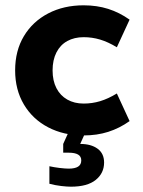

<svg xmlns="http://www.w3.org/2000/svg" viewBox="-20 -500 539 723"><path d="M37 0ZM295 10Q220 10 161.5 -20.5Q103 -51 70 -106.5Q37 -162 37 -235Q37 -309 70 -364Q103 -419 161.5 -449.5Q220 -480 295 -480Q345 -480 387.5 -466.5Q430 -453 468 -426L420 -322Q387 -342 357 -351Q327 -360 295 -360Q260 -360 233.5 -345.5Q207 -331 192.5 -302.5Q178 -274 178 -235Q178 -196 192.5 -168Q207 -140 233.5 -125Q260 -110 295 -110Q327 -110 357 -119Q387 -128 420 -148L468 -44Q430 -17 387.5 -3.5Q345 10 295 10ZM247 203Q233 203 211 200.5Q189 198 166 192V126Q184 130 205 132.5Q226 135 239 135Q262 135 274 127.5Q286 120 286 104Q286 89 274 82Q262 75 239 75H218V42L242 -11H306L282 42Q323 42 347.5 60Q372 78 372 112Q372 152 340.5 177.5Q309 203 247 203Z"/></svg>

Font: Gantari
Style: Bold
Weight: 700
Designer: Anugrah Pasau
Foundry: Lafontype
Version: Version 1.000; ttfautohint (v1.6)